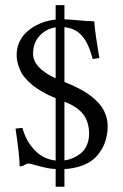

<svg xmlns="http://www.w3.org/2000/svg" viewBox="-20 -647 479 748"><path d="M90.8 -9.8Q83.5 -9.8 75.7 -4.4Q67.9 1 56.6 1Q56.6 -38.1 40.5 -146L67.4 -148.9Q80.1 -99.6 114 -63.2Q147.9 -26.9 196.8 -21.5V-264.2Q181.2 -271 169.4 -276.6Q157.7 -282.2 140.9 -292Q124 -301.8 111.8 -311.3Q99.6 -320.8 86.2 -334.2Q72.8 -347.7 64.5 -362.1Q56.2 -376.5 50.5 -395Q44.9 -413.6 44.9 -434.1Q44.9 -459 54.4 -480.7Q64 -502.4 79.3 -517.8Q94.7 -533.2 114.7 -544.7Q134.8 -556.2 155.5 -562.5Q176.3 -568.8 196.8 -570.8V-627H231V-571.8Q253.9 -570.8 291.3 -567.4Q328.6 -564 347.2 -564Q349.1 -526.9 367.2 -420.9L341.3 -417L335.9 -435.1Q320.8 -485.4 296.1 -511.2Q271.5 -537.1 231 -541V-327.6Q246.1 -321.8 258.3 -316.4Q270.5 -311 288.8 -301.5Q307.1 -292 321.3 -282.5Q335.4 -272.9 350.8 -259Q366.2 -245.1 376.2 -230.5Q386.2 -215.8 392.8 -196.3Q399.4 -176.8 399.4 -155.8Q399.4 -146.5 398.7 -136.7Q397.9 -127 394 -110.1Q390.1 -93.3 383.5 -78.9Q377 -64.5 364.3 -47.9Q351.6 -31.2 334.5 -19.3Q317.4 -7.3 290.5 1.2Q263.7 9.8 231 11.7V80.6H196.8V11.7Q166 9.8 131.8 0Q97.7 -9.8 90.8 -9.8ZM231 -250.5V-22Q247.6 -24.4 262.9 -30.8Q278.3 -37.1 293.7 -48.8Q309.1 -60.5 318.1 -80.8Q327.1 -101.1 327.1 -127Q327.1 -149.9 320.8 -169.2Q314.5 -188.5 305.2 -200.7Q295.9 -212.9 282 -223.4Q268.1 -233.9 256.8 -239.5Q245.6 -245.1 231 -250.5ZM196.8 -341.8V-540.5Q159.2 -534.7 134 -507.3Q108.9 -480 108.9 -438Q108.9 -382.3 196.8 -341.8Z"/></svg>

Font: Libertinage
Style: b
Weight: 400
Designer: OSP
Foundry: OSP
Version: Version 1.0; 2008; OFL relea